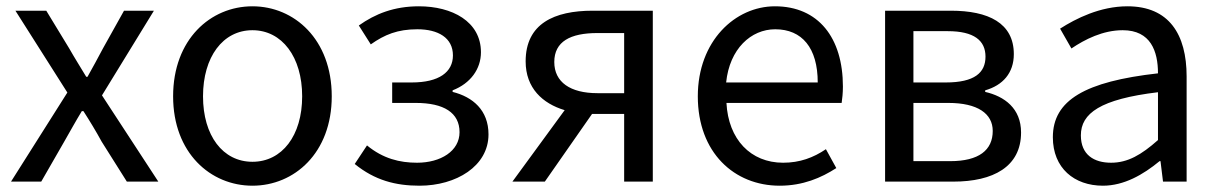

<svg xmlns="http://www.w3.org/2000/svg" viewBox="-20 -577 3871 610"><path d="M15 0H111L184 -127C203 -160 221 -193 240 -224H245C265 -193 285 -160 303 -127L383 0H483L304 -274L469 -543H374L307 -423C291 -393 275 -363 258 -333H254C236 -363 217 -393 200 -423L127 -543H29L194 -283Z M782 13C915 13 1034 -91 1034 -271C1034 -452 915 -557 782 -557C649 -557 530 -452 530 -271C530 -91 649 13 782 13ZM782 -63C688 -63 625 -146 625 -271C625 -396 688 -481 782 -481C876 -481 940 -396 940 -271C940 -146 876 -63 782 -63Z M1313 13C1429 13 1532 -49 1532 -150C1532 -227 1482 -269 1418 -285V-290C1475 -312 1508 -358 1508 -411C1508 -509 1416 -557 1311 -557C1232 -557 1172 -533 1120 -496L1158 -436C1202 -467 1243 -484 1306 -484C1372 -484 1419 -457 1419 -401C1419 -348 1375 -315 1288 -315H1226V-250H1301C1390 -250 1440 -219 1440 -157C1440 -97 1380 -60 1305 -60C1250 -60 1197 -73 1146 -115L1107 -56C1171 -4 1237 13 1313 13Z M1963 -281H1878C1792 -281 1741 -316 1741 -380C1741 -445 1792 -472 1878 -472H1963ZM1863 -543C1741 -543 1650 -502 1650 -382C1650 -297 1704 -248 1774 -227L1608 0H1711L1861 -215H1863H1963V0H2054V-543Z M2457 13C2531 13 2589 -12 2637 -43L2604 -103C2564 -76 2521 -60 2468 -60C2365 -60 2294 -134 2288 -250H2654C2656 -263 2658 -282 2658 -302C2658 -457 2580 -557 2442 -557C2316 -557 2197 -447 2197 -271C2197 -92 2313 13 2457 13ZM2287 -315C2298 -422 2366 -484 2443 -484C2528 -484 2578 -425 2578 -315Z M2792 0H3009C3135 0 3224 -47 3224 -156C3224 -233 3171 -271 3110 -285V-290C3166 -306 3201 -345 3201 -405C3201 -504 3120 -543 3001 -543H2792ZM2882 -315V-478H2991C3075 -478 3111 -448 3111 -397C3111 -346 3076 -315 2985 -315ZM2882 -65V-250H2993C3086 -250 3134 -216 3134 -161C3134 -100 3090 -65 2999 -65Z M3484 13C3551 13 3612 -22 3664 -65H3667L3675 0H3750V-334C3750 -468 3694 -557 3562 -557C3475 -557 3398 -518 3348 -486L3384 -423C3427 -452 3484 -481 3547 -481C3636 -481 3659 -414 3659 -344C3428 -318 3325 -259 3325 -141C3325 -43 3393 13 3484 13ZM3510 -60C3456 -60 3414 -85 3414 -147C3414 -217 3476 -262 3659 -284V-132C3606 -85 3563 -60 3510 -60Z"/></svg>

Font: Noto Sans Mono CJK SC Regular
Style: Regular
Weight: 400
Designer: Ryoko NISHIZUKA (kana & ideographs); Paul D. Hunt (Latin, Greek & Cyrillic); Wenlong ZHANG (bopomofo); Sandoll Communica
Foundry: Adobe Systems Incorporated
Version: Version 1.005;PS 1.005;hotconv 1.0.96;makeotf.lib2.5.65012